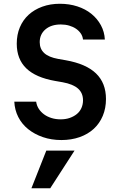

<svg xmlns="http://www.w3.org/2000/svg" viewBox="-20 -730 640 1020"><path d="M56 -190Q58 -146 77 -108.5Q96 -71 129.5 -44Q163 -17 208 -1.5Q253 14 306 14Q359 14 403 -1.5Q447 -17 478 -45.5Q509 -74 526 -114.5Q543 -155 543 -204Q543 -289 490 -340Q437 -391 329 -410L289 -417Q239 -426 215 -448Q191 -470 191 -506Q191 -548 221.5 -574Q252 -600 303 -600Q327 -600 347.5 -594Q368 -588 383.5 -577.5Q399 -567 409 -552.5Q419 -538 421 -520H537Q535 -561 516 -596Q497 -631 465.5 -656.5Q434 -682 391 -696Q348 -710 298 -710Q247 -710 204.5 -694.5Q162 -679 132 -651.5Q102 -624 85.5 -585Q69 -546 69 -498Q69 -416 119.5 -367Q170 -318 273 -300L313 -293Q368 -283 394.5 -259.5Q421 -236 421 -197Q421 -175 412.5 -156Q404 -137 388 -124Q372 -111 350.5 -103.5Q329 -96 302 -96Q276 -96 253.5 -103Q231 -110 214 -122.5Q197 -135 186 -152Q175 -169 172 -190ZM376 70H226L147 270H247Z"/></svg>

Font: CommitMonoV143 ExtLt
Style: Regular
Weight: 200
Monospace: yes
Designer: Eigil Nikolajsen
Foundry: Eigil Nikolajsen
Version: Version 1.143